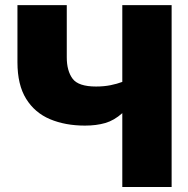

<svg xmlns="http://www.w3.org/2000/svg" viewBox="-20 -748 753 768"><path d="M319.8 -245.6Q241.2 -245.6 180.2 -271.2Q119.1 -296.9 84.5 -352.8Q49.8 -408.7 49.8 -499V-727.5H247.1V-518.6Q247.1 -464.8 270.3 -433.3Q293.5 -401.9 364.3 -401.9Q395.5 -401.9 422.1 -407.2Q448.7 -412.6 469.2 -420.4V-727.5H666.5V0H469.2V-295.4Q436.5 -266.1 400.9 -255.9Q365.2 -245.6 319.8 -245.6Z"/></svg>

Font: Inter Black
Style: Regular
Weight: 900
Designer: Rasmus Andersson
Foundry: rsms
Version: Version 4.000;git-a52131595